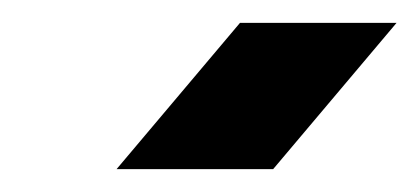

<svg xmlns="http://www.w3.org/2000/svg" viewBox="-20 -910 367 168"><path d="M82 -762 190 -890H327L219 -762Z"/></svg>

Font: MuseoModerno Thin
Style: Bold Italic
Weight: 700
Italic angle: -9°
Version: Version 1.003